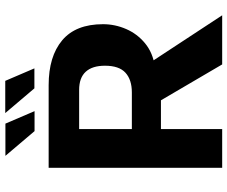

<svg xmlns="http://www.w3.org/2000/svg" viewBox="-88 -786 874 738"><g transform="rotate(-90 349.0 -417.0)"><path d="M73 0V-667H390.8Q501 -667 563 -615Q625 -563 625 -458Q625 -412 606.4 -369.1Q587.8 -326.2 551.4 -296.3Q515 -266.4 461.8 -258.6L457 -308L659.2 0H470.4L298.8 -292.8L365.4 -235.4H221.8V0ZM221.8 -347.2H362.6Q411.4 -347.2 438.4 -371.7Q465.4 -396.2 465.4 -450.6Q465.4 -499.2 442.2 -524.5Q419 -549.8 372.6 -549.8H221.8ZM214 -721.2 119 -833.2H242.8L290.8 -721.2ZM378.4 -721.8 283.4 -833.8H407.2L455.2 -721.8Z"/></g></svg>

Font: Maven Pro VF Beta
Style: Regular
Weight: 400
Designer: Joe Prince
Foundry: Joe Prince
Version: Version 2.002